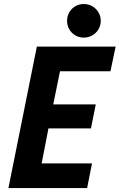

<svg xmlns="http://www.w3.org/2000/svg" viewBox="-20 -957 608 977"><path d="M167.5 -719.7H568.4L542 -594.2H285.2L251 -425.8H467.3L442.9 -303.7H226.6L191.9 -125.5H448.2L423.3 0H22.9ZM321.3 -851.1Q321.3 -874.5 332.5 -894.3Q343.8 -914.1 363.3 -925.3Q382.8 -936.5 406.7 -936.5Q430.2 -936.5 450 -925Q469.7 -913.6 481.2 -894Q492.7 -874.5 492.7 -851.1Q492.7 -827.6 481.2 -808.1Q469.7 -788.6 450 -777.1Q430.2 -765.6 406.7 -765.6Q382.8 -765.6 363.3 -776.9Q343.8 -788.1 332.5 -807.9Q321.3 -827.6 321.3 -851.1Z"/></svg>

Font: Reddit Sans Fudge
Style: Bold
Weight: 700
Italic angle: -11.25°
Designer: Stephen Hutchings
Version: Version 1.013